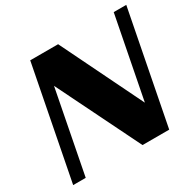

<svg xmlns="http://www.w3.org/2000/svg" viewBox="-157 -906 1104 1082"><g transform="rotate(-30 395.0 -365.0)"><path d="M23 0 165 -730H346.5L647 -114.7L576 -50.2L708.3 -730H790L648 0H474.3L191 -575.3L219.7 -592.5L104.7 0Z"/></g></svg>

Font: Savate ExtraLight
Style: Italic
Weight: 200
Italic angle: -11°
Designer: Max Esnée
Foundry: Plomb Type
Version: Version 2.000